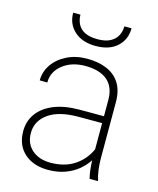

<svg xmlns="http://www.w3.org/2000/svg" viewBox="-111 -808 738 895"><g transform="rotate(15 258.0 -360.0)"><path d="M271.5 -605.5Q206.1 -605.5 168.2 -639.9Q130.4 -674.3 130.4 -728.5H165.5Q165.5 -704.1 175.8 -683.3Q186 -662.6 209.2 -650.4Q232.4 -638.2 271.5 -638.2Q309.1 -638.2 332.5 -650.6Q356 -663.1 366.7 -683.8Q377.4 -704.6 377.4 -728.5H412.1Q412.1 -674.3 374.8 -639.9Q337.4 -605.5 271.5 -605.5ZM430.7 -107.9Q430.7 -79.6 434.3 -51.3Q438 -22.9 444.8 -4.9V0H404.8Q395.5 -36.6 394 -86.9Q377.4 -61 351.3 -39.1Q325.2 -17.1 288.8 -3.7Q252.4 9.8 205.6 9.8Q134.8 9.8 91.6 -28.8Q48.3 -67.4 48.3 -135.7Q48.3 -184.1 75.2 -220.9Q102.1 -257.8 153.3 -278.6Q204.6 -299.3 277.3 -299.3H394V-377.9Q394 -440.4 356.7 -471.9Q319.3 -503.4 250 -503.4Q185.1 -503.4 141.6 -469.5Q98.1 -435.5 98.1 -382.8L61.5 -383.3Q61.5 -425.3 85.7 -460.4Q109.9 -495.6 152.6 -516.8Q195.3 -538.1 250.5 -538.1Q303.2 -538.1 344 -521.2Q384.8 -504.4 407.7 -468.8Q430.7 -433.1 430.7 -377ZM208.5 -25.4Q276.9 -25.4 324 -56.6Q371.1 -87.9 394 -139.6V-266.1H280.3Q186 -266.1 135.5 -230.2Q85 -194.3 85 -136.2Q85 -85 119.1 -55.2Q153.3 -25.4 208.5 -25.4Z"/></g></svg>

Font: Robert Sans ExtraLight
Style: Regular
Weight: 250
Designer: Christian Robertson (extended by Adam Twardoch)
Foundry: Google
Version: Version 12.135;April 2, 2019;FontCreator 11.5.0.2425 64-bit;